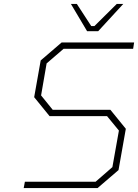

<svg xmlns="http://www.w3.org/2000/svg" viewBox="-20 -952 699 972"><path d="M421 -794 339 -932H369L442 -820H458L571 -932H604L477 -794ZM100 0 106 -32H464L549 -106L582 -291L522 -364H231L153 -460L186 -646L292 -737H659L654 -705H302L216 -631L188 -469L247 -396H539L617 -300L580 -91L474 0Z"/></svg>

Font: Tomorrow ExtraLight
Style: Italic
Weight: 275
Italic angle: -10°
Designer: Tony de Marco, Monica Rizzolli
Foundry: Just in Type
Version: Version 2.002